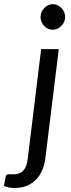

<svg xmlns="http://www.w3.org/2000/svg" viewBox="-96 -750 354 952"><path d="M195.5 -506.5 128.5 37.5Q124.5 68 113.2 94.2Q102 120.5 83 140Q64 159.5 37.8 170.8Q11.5 182 -22 182Q-39.5 182 -52 179.5Q-64.5 177 -76.5 172L-67.5 124Q-65 117.5 -61.5 115.8Q-58 114 -51 114Q-47.5 114 -43.2 114.2Q-39 114.5 -33.5 114.5Q2 114.5 19.2 96.2Q36.5 78 41.5 37.5L108 -506.5ZM227 -665.5Q227 -652.5 221.8 -641.2Q216.5 -630 207.8 -621.2Q199 -612.5 187.8 -607.5Q176.5 -602.5 165 -602.5Q153 -602.5 142.2 -607.5Q131.5 -612.5 123.2 -621.2Q115 -630 110 -641.2Q105 -652.5 105 -665.5Q105 -678.5 110 -690Q115 -701.5 123.5 -710.2Q132 -719 142.8 -724.2Q153.5 -729.5 165.5 -729.5Q177.5 -729.5 188.5 -724.5Q199.5 -719.5 208.2 -710.8Q217 -702 222 -690.2Q227 -678.5 227 -665.5Z"/></svg>

Font: Lato TR
Style: Italic
Weight: 400
Italic angle: -12°
Designer: Lukasz Dziedzic
Foundry: tyPoland Lukasz Dziedzic
Version: Version 1.104 2013